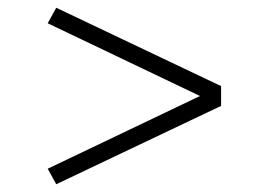

<svg xmlns="http://www.w3.org/2000/svg" viewBox="-20 -500 666 495"><path d="M125 -25 103 -65 526 -267V-238L103 -440L125 -480L550 -278V-227Z"/></svg>

Font: Lexend Giga ExtraLight
Style: Regular
Weight: 250
Version: Version 1.007